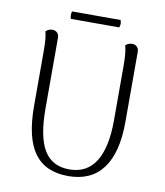

<svg xmlns="http://www.w3.org/2000/svg" viewBox="-89 -880 830 967"><g transform="rotate(10 325.5 -397.0)"><path d="M562 -305Q562 -148 502 -67.5Q442 13 325 13Q208 13 151.5 -64.5Q95 -142 95 -305V-587Q95 -655 86 -685Q100 -699 120 -699Q135 -699 144.5 -689.5Q154 -680 154 -664V-303Q154 -157 195.5 -89Q237 -21 325 -21Q414 -21 459 -92.5Q504 -164 504 -303V-587Q504 -652 494 -685Q508 -699 528 -699Q543 -699 552.5 -689.5Q562 -680 562 -664ZM449 -807Q453 -795 453 -788Q453 -783 449 -769H201Q198 -780 198 -788Q198 -798 201 -807Z"/></g></svg>

Font: Arima Madurai Light
Style: Regular
Weight: 300
Designer: Joana Correia and Natanael Gama
Foundry: NDISCOVER
Version: Version 1.019